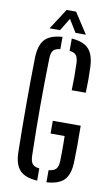

<svg xmlns="http://www.w3.org/2000/svg" viewBox="-104 -1010 623 1068"><g transform="rotate(10 208.0 -476.0)"><path d="M186 6Q116.5 1.5 86.8 -30.8Q57 -63 55.5 -131.5Q54 -198.5 53.5 -265.5Q53 -332.5 53 -399.2Q53 -466 53.5 -532.8Q54 -599.5 55.5 -666Q57.5 -736 87.2 -768.8Q117 -801.5 186 -806V-737Q156.5 -733.5 146 -719.5Q135.5 -705.5 134.5 -675.5Q132.5 -600 131.8 -532.5Q131 -465 131 -400.2Q131 -335.5 131.8 -268Q132.5 -200.5 134.5 -125Q135.5 -95 146 -80.8Q156.5 -66.5 186 -63ZM238.5 6V-62.5Q270 -66 281.2 -80.2Q292.5 -94.5 293.5 -125Q294 -149.5 294.2 -172.2Q294.5 -195 294.2 -217.8Q294 -240.5 293.5 -265H214V-337H371.5Q372.5 -274.5 372.2 -226Q372 -177.5 370.5 -131.5Q368.5 -62.5 338.5 -30.5Q308.5 1.5 238.5 6ZM288 -522.5Q289.5 -565 289.5 -599.2Q289.5 -633.5 288 -675.5Q286.5 -705.5 276.5 -719.2Q266.5 -733 238.5 -736.5V-806Q305.5 -801 335 -769Q364.5 -737 367.5 -669Q369 -631 369 -596.2Q369 -561.5 367.5 -522.5ZM107 -840.5 182.5 -957.5H236L312 -840.5H253.5L209.5 -912L166 -840.5Z"/></g></svg>

Font: Big Shoulders Stencil Text Thin
Style: Regular
Weight: 400
Version: Version 2.001